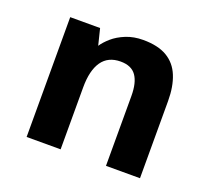

<svg xmlns="http://www.w3.org/2000/svg" viewBox="-94 -628 820 747"><g transform="rotate(20 316.0 -255.0)"><path d="M82.7 0V-496H206.4L223.1 -428.5Q234.3 -445.9 256 -465Q277.7 -484 309.6 -497Q341.5 -509.9 380.4 -509.9Q441.9 -509.9 479.5 -487.6Q517.2 -465.3 534.6 -422.4Q552.1 -379.6 552.1 -319.4V0H411.3V-289.1Q411.3 -344.3 391.4 -372.6Q371.6 -400.9 326.7 -400.9Q275.1 -400.9 249.3 -363.9Q223.5 -326.8 223.5 -256.6V0Z"/></g></svg>

Font: Atkinson Hyperlegible Mono ExtraLight
Style: Regular
Weight: 200
Monospace: yes
Designer: Elliott Scott, Megan Eiswerth, Linus Boman, Theodore Petrosky, Letters from Sweden
Foundry: Applied Design Works, Letters from Sweden
Version: Version 2.001